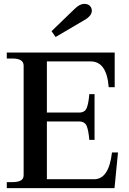

<svg xmlns="http://www.w3.org/2000/svg" viewBox="-20 -971 664 991"><path d="M267 -780 246 -810 364 -924Q391 -951 415 -951Q434 -951 444 -940.5Q454 -930 454 -916Q454 -889 415 -867ZM589 -184 571 0H15V-31H44Q73 -31 87.5 -39.5Q102 -48 102 -67V-632Q102 -669 44 -669H15V-700H572V-521H541Q531 -654 448 -654H222V-390H388Q418 -390 427.5 -413.5Q437 -437 441 -485H468V-249H441Q437 -297 427.5 -320.5Q418 -344 388 -344H222V-46H466Q542 -46 558 -184Z"/></svg>

Font: Taviraj Medium
Style: Regular
Weight: 500
Designer: Katatrad Team
Foundry: CadsonDemak
Version: Version 1.001